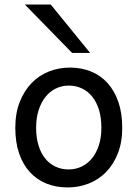

<svg xmlns="http://www.w3.org/2000/svg" viewBox="-20 -801 597 833"><path d="M136.7 -246.6Q136.7 -204.1 147 -170.4Q157.2 -136.7 176 -113.5Q194.8 -90.3 220.7 -78.1Q246.6 -65.9 278.3 -65.9Q307.6 -65.9 333.5 -78.1Q359.4 -90.3 378.7 -113.5Q397.9 -136.7 408.9 -170.4Q419.9 -204.1 419.9 -246.6Q419.9 -289.6 409.7 -323.5Q399.4 -357.4 380.6 -381.1Q361.8 -404.8 335.7 -417.2Q309.6 -429.7 278.3 -429.7Q248.5 -429.7 222.7 -417.2Q196.8 -404.8 177.7 -381.1Q158.7 -357.4 147.7 -323.5Q136.7 -289.6 136.7 -246.6ZM46.4 -246.6Q46.4 -309.6 65.4 -358.2Q84.5 -406.7 116.7 -440.2Q148.9 -473.6 191.9 -490.7Q234.9 -507.8 283.2 -507.8Q333.5 -507.8 375.2 -490.7Q417 -473.6 447 -440.2Q477.1 -406.7 493.7 -358.2Q510.3 -309.6 510.3 -246.6Q510.3 -183.6 491.2 -135.3Q472.2 -86.9 439.9 -54.2Q407.7 -21.5 364.7 -4.6Q321.8 12.2 273.4 12.2Q223.1 12.2 181.4 -4.6Q139.6 -21.5 109.6 -54.2Q79.6 -86.9 63 -135.3Q46.4 -183.6 46.4 -246.6ZM200.2 -781.2 371.1 -571.3H293L87.9 -781.2Z"/></svg>

Font: Andika Basic
Style: Regular
Weight: 400
Designer: Annie Olsen & Victor Gaultney
Foundry: SIL International
Version: Version 1.000